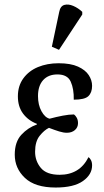

<svg xmlns="http://www.w3.org/2000/svg" viewBox="-20 -829 466 859"><path d="M229 10Q137 10 91.5 -33Q46 -76 46 -137Q46 -194 75.5 -226Q105 -258 145 -272V-275Q106 -290 83 -321Q60 -352 60 -398Q60 -445 84.5 -478.5Q109 -512 150 -529Q191 -546 242 -546Q296 -546 329 -531Q362 -516 377 -493Q392 -470 392 -445Q392 -415 375.5 -399Q359 -383 310 -383Q311 -431 296.5 -463.5Q282 -496 237 -496Q196 -496 173 -470.5Q150 -445 150 -399Q150 -360 165.5 -331.5Q181 -303 202 -298Q232 -306 260.5 -311.5Q289 -317 311 -317Q318 -312 323.5 -302Q329 -292 329 -278Q329 -259 315 -247Q301 -235 279 -235Q264 -235 244.5 -241Q225 -247 199 -257Q178 -247 157.5 -221.5Q137 -196 137 -150Q137 -109 162.5 -78Q188 -47 247 -47Q291 -47 323.5 -66.5Q356 -86 376 -126Q382 -122 387 -112.5Q392 -103 392 -89Q392 -48 351 -19Q310 10 229 10ZM244 -606 212 -620 245 -776Q250 -802 268 -807Q286 -812 308 -802.5Q330 -793 348 -776V-764Z"/></svg>

Font: Noto Serif Condensed
Style: Regular
Weight: 400
Width: 3
Designer: Monotype Design Team
Foundry: Monotype Imaging Inc.
Version: Version 2.013; ttfautohint (v1.8.4.7-5d5b)